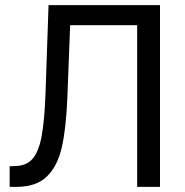

<svg xmlns="http://www.w3.org/2000/svg" viewBox="-20 -727 721 747"><path d="M17.6 -80.1 38.1 -81.1Q82 -81.1 106.4 -108.9Q130.9 -136.7 142.1 -197.8Q153.3 -258.8 157.2 -367.2L168.9 -707H602.5V0H513.7V-628.9H252.9L242.2 -349.6Q237.3 -226.6 220.2 -152.8Q203.1 -79.1 161.6 -39.6Q120.1 0 43.9 0H17.6Z"/></svg>

Font: Pretendard GOV Variable
Style: Regular
Weight: 400
Designer: Base glyphs from Inter by Rasmus Andersson; Hangul glyphs from Noto Sans CJK(Source Han Sans) by Jang Soo-young and Kang
Foundry: Kil Hyung-jin
Version: Version 1.307;Glyphs 3.2 (3192)